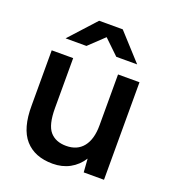

<svg xmlns="http://www.w3.org/2000/svg" viewBox="-132 -812 829 925"><g transform="rotate(20 282.0 -350.0)"><path d="M393 -69Q368 -30 329.5 -9Q291 12 242 12Q150 12 100.5 -44Q51 -100 52 -218V-500H162V-244Q162 -158 191 -124.5Q220 -91 274 -91Q331 -91 361.5 -129.5Q392 -168 392 -239V-500H502V0H398ZM279 -650 202 -577H95L218 -712H339L462 -577H355Z"/></g></svg>

Font: Oak Sans SemiBold
Style: Regular
Weight: 600
Designer: Erik Kennedy, Walven
Foundry: Erik Kennedy, Walven
Version: Version 1.000